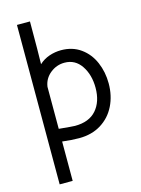

<svg xmlns="http://www.w3.org/2000/svg" viewBox="-140 -806 829 1126"><g transform="rotate(-15 274.0 -243.0)"><path d="M157 -727Q157 -532 155 -468Q182 -493 217 -505Q252 -517 289 -517Q358 -517 408 -481Q458 -445 483.5 -385.5Q509 -326 509 -257Q509 -182 479 -121.5Q449 -61 392.5 -26Q336 9 259 9Q215 9 157 2V241H78V-727ZM428 -252Q428 -331 391 -386Q354 -441 289 -441Q241 -441 202.5 -410Q164 -379 157 -330V-75Q239 -67 254 -67Q340 -67 384 -117.5Q428 -168 428 -252Z"/></g></svg>

Font: Bellota
Style: Bold
Weight: 700
Designer: Kemie Guaida
Foundry: Kemie Guaida
Version: Version 4.001